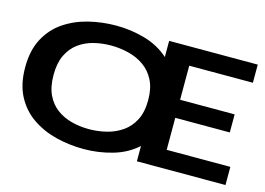

<svg xmlns="http://www.w3.org/2000/svg" viewBox="-95 -887 1490 1078"><g transform="rotate(15 650.0 -347.5)"><path d="M1282.5 -700V-594.5H912.5V-396.5H1229.5V-291.5H912.5V-105.5H1282.5V0H767.5V-89Q709 -36 627.5 -12.5Q546 11 460 11Q377.5 11 299.8 -8.2Q222 -27.5 160 -69.8Q98 -112 61.5 -180.5Q25 -249 25 -348Q25 -446.5 61.5 -515Q98 -583.5 160 -625.5Q222 -667.5 299.8 -686.8Q377.5 -706 460 -706Q546 -706 627.5 -682.5Q709 -659 767.5 -606V-700ZM460 -104.5Q512 -104.5 562 -117Q612 -129.5 652.2 -157.5Q692.5 -185.5 716.2 -232.2Q740 -279 740 -348Q740 -416.5 716.2 -463Q692.5 -509.5 652.2 -537.8Q612 -566 562 -578.2Q512 -590.5 460 -590.5Q407.5 -590.5 359.2 -578.2Q311 -566 272.8 -537.8Q234.5 -509.5 212.2 -463Q190 -416.5 190 -348Q190 -279 212.2 -232.2Q234.5 -185.5 272.8 -157.5Q311 -129.5 359.2 -117Q407.5 -104.5 460 -104.5Z"/></g></svg>

Font: Trispace Expanded SemiBold
Style: Regular
Weight: 600
Width: 7
Designer: Tyler Finck
Foundry: Etcetera Type Company
Version: Version 1.210; ttfautohint (v1.8.3)